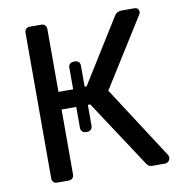

<svg xmlns="http://www.w3.org/2000/svg" viewBox="-79 -775 813 849"><g transform="rotate(-10 327.5 -350.0)"><path d="M110 0Q99 0 93 -6.5Q87 -13 87 -23V-676Q87 -687 93 -693.5Q99 -700 110 -700H161Q172 -700 178.5 -693.5Q185 -687 185 -676V-394H251V-491Q251 -502 257.5 -508Q264 -514 274 -514H280Q290 -514 296.5 -508Q303 -502 303 -491V-397H312L491 -684Q496 -692 504 -696Q512 -700 525 -700H579Q590 -700 595 -694Q600 -688 600 -680Q600 -674 595 -667L403 -361L614 -35Q617 -31 617 -24Q617 -14 610.5 -7Q604 0 594 0H537Q526 0 520.5 -4.5Q515 -9 511 -15L314 -315H303V-221Q303 -211 296.5 -204.5Q290 -198 280 -198H274Q264 -198 257.5 -204.5Q251 -211 251 -221V-315H185V-23Q185 -13 178.5 -6.5Q172 0 161 0Z"/></g></svg>

Font: Rubik Light
Style: Regular
Weight: 400
Version: Version 2.101